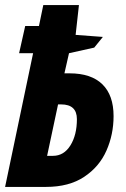

<svg xmlns="http://www.w3.org/2000/svg" viewBox="-22 -734 496 754"><path d="M108 -525H53L77 -632H131L148 -714H288L275 -597L382 -589L348 -547L249 -525L231 -446H251Q336 -446 380 -403Q424 -360 424 -278Q424 -206 396 -142.5Q368 -79 308.5 -39.5Q249 0 159 0H-2ZM186 -122Q229 -122 254.5 -163Q280 -204 280 -266Q280 -324 218 -324H206L163 -122Z"/></svg>

Font: Noto Sans Display Ex Bold Cond
Style: Italic
Weight: 800
Width: 3
Italic angle: -12°
Designer: Monotype Design team
Foundry: Monotype Imaging Inc.
Version: Version 1.000